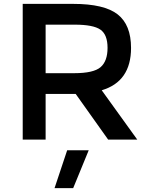

<svg xmlns="http://www.w3.org/2000/svg" viewBox="-20 -719 768 989"><path d="M655 -472Q655 -299 504 -254L687 0H537L370 -235H215V0H97V-699H357Q517 -699 586 -645Q655 -591 655 -472ZM365 -592H215V-342H362Q462 -342 498 -373Q534 -404 534 -472.5Q534 -541 497 -566.5Q460 -592 365 -592ZM261 250 326 55H437L357 250Z"/></svg>

Font: Montserrat Alternates
Style: Regular
Weight: 400
Designer: Julieta Ulanovsky
Foundry: Julieta Ulanovsky
Version: Version 2.001